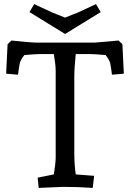

<svg xmlns="http://www.w3.org/2000/svg" viewBox="-20 -913 635 938"><path d="M252 -568Q252 -595 243 -649H180Q154 -649 99 -644Q80 -620 76.5 -603.5Q73 -587 68 -548L10 -553L17 -697L36 -715Q130 -705 150 -705H445L559 -715L578 -697L585 -553L527 -548Q522 -587 518.5 -603.5Q515 -620 496 -644Q441 -649 415 -649H350Q343 -579 343 -538V-167Q343 -110 350 -61L440 -54L433 5Q367 0 287 0L169 5L164 -45L243 -61Q252 -120 252 -137ZM449 -893 472 -854 298 -747 124 -854 147 -893 235 -852 298 -827 361 -852Z"/></svg>

Font: Andada SC
Style: Regular
Weight: 400
Designer: Carolina Giovagnoli
Foundry: Carolina Giovagnoli
Version: Version 1.003